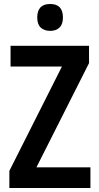

<svg xmlns="http://www.w3.org/2000/svg" viewBox="-20 -944 498 964"><path d="M434 0H27V-86L291 -610H33V-714H427V-627L163 -104H434ZM232 -924Q296 -924 296 -856Q296 -822 278.5 -805.5Q261 -789 232 -789Q202 -789 184.5 -805.5Q167 -822 167 -856Q167 -924 232 -924Z"/></svg>

Font: Noto Sans Myanmar UI Condensed SemiBold
Style: Regular
Weight: 600
Width: 3
Designer: Monotype Design Team
Foundry: Monotype Imaging Inc.
Version: Version 2.103; ttfautohint (v1.8.4.7-5d5b)